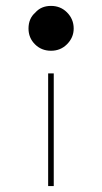

<svg xmlns="http://www.w3.org/2000/svg" viewBox="-20 -481 348 654"><path d="M77.1 -383.8Q77.1 -418 100.1 -438Q120.1 -460.9 153.8 -460.9Q186 -460.9 208 -439Q231 -416 231 -383.8Q231 -353 208 -330.1Q186 -308.1 153.8 -308.1Q121.1 -308.1 99.1 -330.1Q77.1 -352.1 77.1 -383.8ZM144 152.8V-231H163.1V152.8Z"/></svg>

Font: Hjet
Style: Regular
Weight: 400
Designer: T. Christopher White
Version: Version 1.2